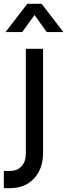

<svg xmlns="http://www.w3.org/2000/svg" viewBox="-68 -800 351 1003"><path d="M-48 183V93H-15.5Q22.5 93 44.8 68.2Q67 43.5 67 3.5V-545H157V-2Q157 81 110 132Q63 183 -15.5 183ZM-39 -632.5 74.5 -780H149.5L263 -632.5H176L112.5 -721.5L48 -632.5Z"/></svg>

Font: Mohave Medium
Style: Regular
Weight: 500
Designer: Gumpita Rahayu
Foundry: Tokotype
Version: Version 2.003